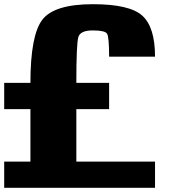

<svg xmlns="http://www.w3.org/2000/svg" viewBox="-20 -895 884 915"><path d="M0 -375V-500H125Q125 -726.6 181.6 -800.8Q238.3 -875 422.8 -875Q597.7 -875 658.2 -820.3Q718.8 -765.6 718.8 -625H500Q500 -718.8 490.2 -734.4Q480.5 -750 421.9 -750Q363.3 -750 353.5 -718.8Q343.8 -687.5 343.8 -500H500V-375H343.8V-125H718.8V0H0V-125H125V-375Z"/></svg>

Font: CraftyPE
Style: Regular
Weight: 400
Designer: Erek Butcher
Foundry: Haunted Coop
Version: Version 0.018;April 4, 2024;FontCreator 15.0.0.2962 64-bit